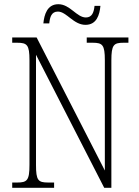

<svg xmlns="http://www.w3.org/2000/svg" viewBox="-20 -892 660 912"><path d="M386 -774C439 -774 453 -821 457 -864H429C426 -835 418 -809 388 -809C344 -809 313 -872 257 -872C204 -872 190 -822 186 -781H214C217 -810 224 -837 255 -837C296 -837 329 -774 386 -774ZM38 0H237V-25H209C161 -25 151 -35 151 -109V-632L475 0H509V-605C509 -679 520 -689 567 -689H590V-714H392V-689H420C467 -689 478 -679 478 -606V-82L154 -714H38V-689H61C109 -689 120 -679 120 -606V-109C120 -35 109 -25 61 -25H38Z"/></svg>

Font: Noto Serif Thai Condensed ExtraLight
Style: Regular
Weight: 200
Width: 3
Designer: Monotype Design Team
Foundry: Monotype Imaging Inc.
Version: Version 2.002